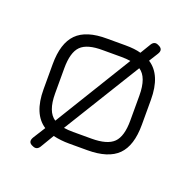

<svg xmlns="http://www.w3.org/2000/svg" viewBox="-108 -635 819 812"><g transform="rotate(20 301.0 -229.0)"><path d="M120 63Q93 53 109 27L143 -27Q80 -68 80 -179V-292Q80 -386 123 -429.5Q166 -473 260 -472H342Q385 -472 412 -464L441 -512Q453 -530 471 -521Q499 -510 483 -485L458 -445Q522 -404 522 -292V-180Q522 -86 479 -43Q436 0 342 0H260Q222 0 188 -8L151 54Q139 72 120 63ZM132 -179Q132 -97 172 -71L384 -417Q366 -420 342 -420H260Q189 -421 160.5 -392.5Q132 -364 132 -292ZM260 -52H342Q413 -52 441.5 -80.5Q470 -109 470 -180V-292Q470 -375 430 -401L217 -55Q236 -52 260 -52Z"/></g></svg>

Font: Jura
Style: Regular
Weight: 400
Designer: Daniel Johnson, Alexei Vanyashin
Foundry: Daniel Johnson
Version: Version 5.103